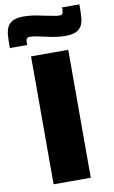

<svg xmlns="http://www.w3.org/2000/svg" viewBox="-138 -966 602 1017"><g transform="rotate(-10 163.5 -457.5)"><path d="M65 -688H265V0H65ZM-25 -863Q-15 -883 5.5 -893Q26 -903 62 -903Q109 -903 167 -889Q181 -886 192.5 -884Q204 -882 213 -880Q236 -875 249 -875Q265 -875 268.5 -883Q272 -891 272 -915H365Q365 -870 363 -846Q361 -822 353 -804Q334 -763 265 -763Q218 -763 160 -777L114 -787Q95 -791 78 -791Q62 -791 58.5 -783.5Q55 -776 55 -751H-38Q-38 -797 -36 -821Q-34 -845 -25 -863Z"/></g></svg>

Font: Saira Stencil One
Style: Regular
Weight: 400
Designer: Hector Gatti with collaboration of the Omnibus-Type team
Foundry: Omnibus-Type
Version: Version 1.004